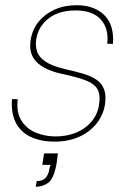

<svg xmlns="http://www.w3.org/2000/svg" viewBox="-20 -531 495 736"><path d="M189 12Q139 12 100.5 -5Q62 -22 42 -58Q22 -94 26 -151H48Q42 -101 62 -69Q82 -37 117.5 -22.5Q153 -8 193 -8Q236 -8 271.5 -22.5Q307 -37 330 -64Q353 -91 359 -125Q366 -166 354.5 -187.5Q343 -209 312 -221.5Q281 -234 230 -245Q190 -253 163 -265Q136 -277 120 -293.5Q104 -310 98.5 -331.5Q93 -353 98 -381Q105 -420 129 -449Q153 -478 190 -494.5Q227 -511 274 -511Q340 -511 379 -474Q418 -437 413 -363H391Q398 -420 367 -455.5Q336 -491 270 -491Q206 -491 166.5 -460.5Q127 -430 119 -381Q115 -356 122 -334Q129 -312 154 -295Q179 -278 230 -266Q266 -258 297 -249Q328 -240 349 -226Q370 -212 379 -188.5Q388 -165 382 -128Q375 -88 349 -56Q323 -24 282 -6Q241 12 189 12ZM117 185 121 163Q145 163 156 149.5Q167 136 170 113L174 101H142L149 57H202Q200 69 199 80Q198 91 196 100Q186 154 165 169.5Q144 185 117 185Z"/></svg>

Font: DM Sans 20pt Thin
Style: Italic
Weight: 250
Italic angle: -10°
Version: Version 4.004;gftools[0.9.30]